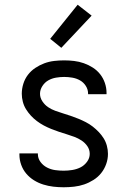

<svg xmlns="http://www.w3.org/2000/svg" viewBox="-20 -783 540 811"><path d="M249 8Q227 8 205.5 5.5Q184 3 163 -3.5Q142 -10 123.5 -21.5Q105 -33 91 -49.5Q77 -66 69.5 -87Q62 -108 62 -130V-135H140V-132Q140 -114 151 -99Q162 -84 178.5 -75.5Q195 -67 213 -64.5Q231 -62 249 -62Q267 -62 285.5 -65Q304 -68 320 -76Q336 -84 347.5 -99.5Q359 -115 359 -133Q359 -151 349 -165.5Q339 -180 324.5 -189.5Q310 -199 294 -205Q278 -211 261.5 -216Q245 -221 228.5 -226.5Q212 -232 196 -238.5Q180 -245 165 -253Q150 -261 136 -271.5Q122 -282 110.5 -294.5Q99 -307 90 -321.5Q81 -336 76.5 -353Q72 -370 72 -387Q72 -408 78.5 -429Q85 -450 98 -467Q111 -484 129 -496Q147 -508 167 -515.5Q187 -523 208.5 -525.5Q230 -528 251 -528Q272 -528 293 -525.5Q314 -523 334 -516Q354 -509 372 -497.5Q390 -486 403 -469.5Q416 -453 423 -432.5Q430 -412 430 -391V-385H352V-388Q352 -405 342.5 -420Q333 -435 318 -443.5Q303 -452 285.5 -455Q268 -458 251 -458Q234 -458 216.5 -455Q199 -452 184 -443.5Q169 -435 159 -419.5Q149 -404 149 -387Q149 -370 159 -355Q169 -340 183 -330.5Q197 -321 213.5 -315Q230 -309 246.5 -304Q263 -299 279 -293.5Q295 -288 311 -281.5Q327 -275 342.5 -267Q358 -259 371.5 -248.5Q385 -238 397 -225.5Q409 -213 418 -198.5Q427 -184 431.5 -167Q436 -150 436 -133Q436 -111 428.5 -90Q421 -69 407.5 -52Q394 -35 375 -23Q356 -11 335.5 -4Q315 3 293 5.5Q271 8 249 8ZM239 -581 192 -619 308 -763 367 -717Z"/></svg>

Font: Iosevka Fixed
Style: Regular
Weight: 400
Monospace: yes
Designer: Belleve Invis
Foundry: Belleve Invis
Version: Version 33.2.4